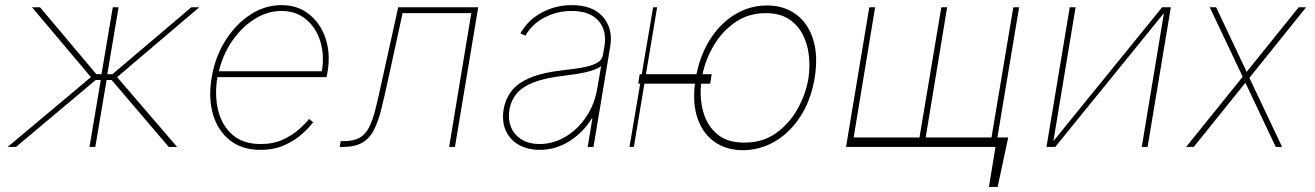

<svg xmlns="http://www.w3.org/2000/svg" viewBox="-20 -574 5138 750"><path d="M9.9 0 335.2 -272.7 105.1 -545.5H136.4L356.5 -284.1H376.4L420.5 -545.5H443.2L399.1 -284.1H419L727.3 -545.5H758.5L437.5 -272.7L671.9 0H639.2L416.2 -261.4H396.3L352.3 0H329.5L373.6 -261.4H353.7L42.6 0Z M997.2 11.4Q925.4 11.4 878.2 -25.9Q831 -63.2 812.1 -127.1Q793.3 -191.1 806.8 -271.3Q820.3 -351.6 860.4 -415.5Q900.6 -479.4 957.7 -516.7Q1014.9 -554 1079.5 -554Q1142.8 -554 1187.3 -518.6Q1231.9 -483.3 1251.6 -424.5Q1271.3 -365.8 1259.9 -295.5L1255.7 -272.7H829.2Q817.5 -201.7 832.4 -142.2Q847.3 -82.7 888.7 -47.1Q930 -11.4 998.6 -11.4Q1048.3 -11.4 1086.1 -29.1Q1123.9 -46.9 1149.3 -70Q1174.7 -93 1187.5 -109.4L1203.1 -96.6Q1188.2 -76 1160.2 -50.8Q1132.1 -25.6 1091.3 -7.1Q1050.4 11.4 997.2 11.4ZM834.9 -295.5H1237.2Q1247.9 -360.8 1230.6 -414.2Q1213.4 -467.7 1174.2 -499.5Q1134.9 -531.2 1079.5 -531.2Q1025.9 -531.2 976 -500.5Q926.1 -469.8 888.7 -416.5Q851.2 -363.3 834.9 -295.5Z M1306.8 0 1311.1 -22.7H1322.4Q1360.8 -22.7 1384.1 -35.5Q1407.3 -48.3 1421.7 -76.7Q1436.1 -105.1 1447.4 -150.9Q1458.8 -196.7 1473 -262.8L1535.5 -545.5H1848L1757.1 0H1734.4L1821 -522.7H1552.6L1495.7 -261.4Q1481.5 -196 1469.3 -146.8Q1457 -97.7 1440 -65.2Q1422.9 -32.7 1394.4 -16.3Q1365.8 0 1318.2 0Z M2088.1 11.4Q2043.3 11.4 2008.7 -7.1Q1974.1 -25.6 1956.9 -61.1Q1939.6 -96.6 1947.4 -147.7Q1953.8 -184.7 1975.7 -215.4Q1997.5 -246.1 2045.6 -267.9Q2093.8 -289.8 2179 -299.7Q2217.3 -304 2251.8 -309.7Q2286.2 -315.3 2308.9 -326.7Q2331.7 -338.1 2335.2 -359.4L2340.9 -392Q2351.6 -454.9 2317.5 -493.1Q2283.4 -531.2 2213.1 -531.2Q2155.5 -531.2 2106.4 -505.3Q2057.2 -479.4 2032.7 -434.7L2012.8 -443.2Q2040.5 -494.3 2094.8 -524.1Q2149.1 -554 2213.1 -554Q2296.2 -554 2335.8 -507.6Q2375.4 -461.3 2363.6 -392L2298.3 0H2275.6L2294 -110.8H2291.2Q2257.1 -55.4 2203.5 -22Q2149.9 11.4 2088.1 11.4ZM2088.1 -11.4Q2139.9 -11.4 2187.7 -39.2Q2235.4 -67.1 2269.4 -117Q2303.3 -166.9 2313.9 -233L2328.1 -315.3Q2305.8 -300.4 2268.6 -292.1Q2231.5 -283.7 2184.7 -278.4Q2110.1 -269.9 2065.3 -252.5Q2020.6 -235.1 1998.6 -208.8Q1976.6 -182.5 1970.2 -147.7Q1960.6 -85.9 1994 -48.7Q2027.3 -11.4 2088.1 -11.4Z M2546.9 -545.5 2503.2 -284.1H2700.6Q2717.7 -366.8 2758.3 -427.2Q2799 -487.6 2855.3 -520.1Q2911.6 -552.6 2975.9 -552.6Q3043 -552.6 3089.8 -517.8Q3136.7 -483 3156.6 -419Q3176.5 -355.1 3161.9 -267Q3147 -181.1 3106.2 -118.4Q3065.3 -55.8 3007.3 -21.7Q2949.2 12.4 2882.1 12.8Q2818.2 12.4 2772.5 -19Q2726.9 -50.4 2705.8 -108.7Q2684.7 -166.9 2694.6 -247.2H2497.2L2456 0H2438.9L2480.8 -247.2H2473L2478.7 -284.1H2486.9L2531.2 -545.5ZM2759.9 -284.1 2754.3 -247.2H2718.8Q2712.4 -188.6 2727.5 -135.7Q2742.5 -82.7 2782 -49.7Q2821.4 -16.7 2887.8 -17Q2958.1 -16.7 3010.1 -53.1Q3062.1 -89.5 3094.6 -147Q3127.1 -204.5 3137.8 -267Q3144.9 -314.3 3139.4 -359.7Q3133.9 -405.2 3114.2 -441.9Q3094.5 -478.7 3059.3 -500.7Q3024.1 -522.7 2971.6 -522.7Q2904.5 -522.7 2853.3 -487.9Q2802.2 -453.1 2769.4 -398.4Q2736.5 -343.8 2724.4 -284.1Z M3918.3 -36.9 3877.1 156.2H3843L3868.6 0H3284.8L3375.7 -545.5H3398.4L3314.6 -36.9H3571.7L3657 -545.5H3679.7L3595.9 -36.9H3853L3938.2 -545.5H3960.9L3876.1 -36.9Z M4094.8 -22.7 4519.5 -545.5H4553.6L4462.7 0H4440L4526.6 -522.7L4101.9 0H4067.8L4158.7 -545.5H4181.5Z M4730.5 -545.5 4849.8 -293.3 5052.9 -545.5H5082L4860.4 -269.9L4988.3 0H4963.4L4844.8 -250.7L4643.1 0H4613.3L4834.2 -274.1L4705.6 -545.5Z"/></svg>

Font: Inter Thin  BETA
Style: Italic
Weight: 100
Italic angle: -9.39999°
Designer: Rasmus Andersson
Foundry: rsms
Version: Version 3.011;git-f93a4a705